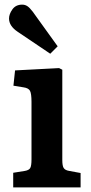

<svg xmlns="http://www.w3.org/2000/svg" viewBox="-20 -809 392 829"><path d="M37 0V-63L87 -71Q105 -74 110.5 -83.5Q116 -93 116 -121V-369Q116 -405 109.5 -417Q103 -429 81 -432L38 -439L45 -505L235 -515L249 -508V-118Q249 -93 255 -83.5Q261 -74 279 -71L328 -62V0ZM197 -577 56 -672Q19 -697 19 -729Q19 -748 33.5 -768.5Q48 -789 76 -789Q88 -789 98 -782.5Q108 -776 121 -759L229 -609Z"/></svg>

Font: Literata SemiBold
Style: Regular
Weight: 600
Designer: Latin by Veronika Burian and Jose Scaglione. Greek by Irene Vlachou. Cyrillic by Vera Evstafieva.
Foundry: TypeTogether
Version: Version 3.103; ttfautohint (v1.8.4.7-5d5b);gftools[0.9.29]